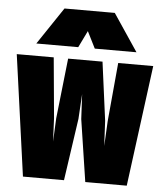

<svg xmlns="http://www.w3.org/2000/svg" viewBox="-55 -841 760 890"><g transform="rotate(5 325.0 -396.5)"><path d="M7 -563H179L205 -282L210 -174L215 -282L246 -563H406L442 -291L448 -174L454 -291L479 -563H642L568 0H375L331 -289L325 -405L318 -289L276 0H85ZM209 -793H443L559 -620H365L326 -698L288 -620H93Z"/></g></svg>

Font: Azeret Mono Black
Style: Regular
Weight: 900
Designer: Martin Vácha
Foundry: Displaay
Version: Version 1.000; Glyphs 3.0.3, build 3074